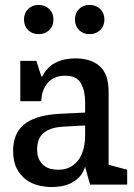

<svg xmlns="http://www.w3.org/2000/svg" viewBox="-20 -746 540 776"><path d="M189 10Q164 10 136.5 3.5Q109 -3 86 -19.5Q63 -36 48 -64.5Q33 -93 33 -137Q33 -169 43 -195.5Q53 -222 75 -241Q97 -260 132.5 -271.5Q168 -283 220 -286L324 -291V-336Q324 -379 307 -409.5Q290 -440 243 -440Q217 -440 199 -431Q181 -422 169.5 -407Q158 -392 152.5 -373.5Q147 -355 147 -337H62V-500H127L147 -437H151Q171 -476 205 -493Q239 -510 284 -510Q348 -510 383.5 -478Q419 -446 419 -375V-80L494 -60V0H344L324 -72Q316 -46 300 -30Q284 -14 265 -5Q246 4 225.5 7Q205 10 189 10ZM216 -60Q246 -60 267 -72.5Q288 -85 300.5 -104.5Q313 -124 318.5 -148.5Q324 -173 324 -197V-239L235 -234Q203 -232 183 -224Q163 -216 151 -203.5Q139 -191 134.5 -175.5Q130 -160 130 -143Q130 -118 138 -102Q146 -86 158 -76.5Q170 -67 185.5 -63.5Q201 -60 216 -60ZM136 -608Q110 -608 93.5 -624.5Q77 -641 77 -667Q77 -693 93.5 -709.5Q110 -726 136 -726Q162 -726 179 -709.5Q196 -693 196 -667Q196 -641 179 -624.5Q162 -608 136 -608ZM342 -608Q316 -608 299.5 -624.5Q283 -641 283 -667Q283 -693 299.5 -709.5Q316 -726 342 -726Q368 -726 385 -709.5Q402 -693 402 -667Q402 -641 385 -624.5Q368 -608 342 -608Z"/></svg>

Font: Hermeneus One
Style: Regular
Weight: 400
Designer: Rodrigo Fuenzalida, Pablo Impallari
Foundry: Pablo Impallari, Rodrigo Fuenzalida
Version: Version 1.002; ttfautohint (v0.93) -l 8 -r 50 -G 200 -x 14 -